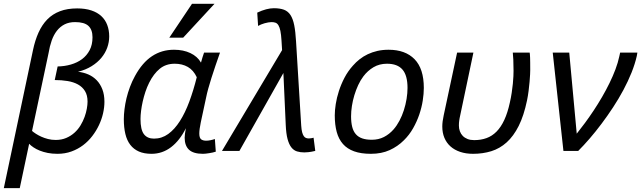

<svg xmlns="http://www.w3.org/2000/svg" viewBox="-38 -786 3340 1000"><path d="M505.9 -255.9Q505.9 -227.1 498.8 -195.8Q491.7 -164.6 477.5 -134.5Q463.4 -104.5 442.6 -77.4Q421.9 -50.3 394.8 -29.8Q367.7 -9.3 334.2 2.9Q300.8 15.1 261.2 15.1Q233.4 15.1 210.4 10.5Q187.5 5.9 169.2 -1.5Q150.9 -8.8 137 -18.1Q123 -27.3 113.8 -37.1L64.9 193.8H-18.1L133.8 -524.9Q144.5 -576.2 162.8 -616.7Q181.2 -657.2 208.5 -685.1Q235.8 -712.9 274.2 -727.5Q312.5 -742.2 363.8 -742.2Q406.2 -742.2 437.7 -731.7Q469.2 -721.2 489.7 -702.1Q510.3 -683.1 520.5 -656Q530.8 -628.9 530.8 -596.2Q530.8 -566.4 520.5 -537.8Q510.3 -509.3 490 -484.9Q469.7 -460.4 439.2 -441.4Q408.7 -422.4 368.2 -412.1Q397 -409.2 422.1 -398.2Q447.3 -387.2 465.8 -367.9Q484.4 -348.6 495.1 -320.8Q505.9 -293 505.9 -255.9ZM128.9 -104Q136.7 -97.2 149.2 -89.1Q161.6 -81.1 177.2 -74Q192.9 -66.9 211.9 -62Q231 -57.1 252 -57.1Q282.7 -57.1 307.1 -67.6Q331.5 -78.1 350.1 -95Q368.7 -111.8 381.6 -133.3Q394.5 -154.8 402.6 -177Q410.6 -199.2 414.3 -220.2Q418 -241.2 418 -256.8Q418 -290 404.5 -311.8Q391.1 -333.5 367.9 -346.2Q344.7 -358.9 313.7 -364Q282.7 -369.1 247.1 -369.1L262.2 -439.9Q298.3 -440.4 331.3 -450Q364.3 -459.5 389.2 -478Q414.1 -496.6 429 -524.9Q443.8 -553.2 443.8 -591.8Q443.8 -631.3 422.6 -651.1Q401.4 -670.9 353 -670.9Q321.8 -670.9 298.6 -659.2Q275.4 -647.5 258.5 -626Q241.7 -604.5 231.2 -574.7Q220.7 -544.9 214.8 -508.8Z M1085.9 3.9Q1079.1 6.3 1070.1 8.3Q1061 10.3 1051.8 11.7Q1042.5 13.2 1033.7 14.2Q1024.9 15.1 1019 15.1Q969.2 15.1 946.5 -6.1Q923.8 -27.3 923.8 -68.8Q923.8 -75.7 925.3 -89.1Q926.8 -102.5 930.2 -118.2Q898.4 -54.2 853 -19.5Q807.6 15.1 751 15.1Q712.9 15.1 685.5 3.2Q658.2 -8.8 640.6 -31.7Q623 -54.7 615 -88.1Q606.9 -121.6 606.9 -165Q606.9 -189 610.4 -217Q613.8 -245.1 620.8 -274.4Q627.9 -303.7 638.9 -333.3Q649.9 -362.8 665 -390.1Q703.1 -460 753.7 -493.4Q804.2 -526.9 868.2 -526.9Q917 -526.9 953.6 -509.5Q990.2 -492.2 1008.8 -460Q1012.7 -474.1 1016.8 -487.8Q1021 -501.5 1024.9 -512.2H1107.9Q1095.7 -477.5 1084.2 -443.8Q1072.8 -410.2 1063.2 -379.9Q1053.7 -349.6 1046.6 -324.2Q1039.6 -298.8 1036.1 -280.8L1007.8 -148.9Q1003.9 -130.4 1002 -116Q1000 -101.6 1000 -90.8Q1000 -67.9 1009.5 -60.5Q1019 -53.2 1036.1 -53.2Q1045.9 -53.2 1058.1 -55.7Q1070.3 -58.1 1081.1 -62ZM764.2 -64Q804.7 -64 838.1 -88.1Q871.6 -112.3 898.9 -155.3Q926.3 -198.2 948 -256.8Q969.7 -315.4 986.8 -383.8Q969.7 -420.4 940.4 -437.3Q911.1 -454.1 872.1 -454.1Q826.2 -454.1 794.2 -428Q762.2 -401.9 738.8 -355Q727.5 -332.5 719.2 -307.4Q710.9 -282.2 705.3 -257.3Q699.7 -232.4 696.8 -209Q693.8 -185.5 693.8 -166Q693.8 -110.8 711.4 -87.4Q729 -64 764.2 -64ZM916 -589.8H843.8L961.9 -766.1H1079.1Z M1530.8 -131.8Q1532.2 -110.4 1535.6 -97.4Q1539.1 -84.5 1544.2 -77.1Q1549.3 -69.8 1555.9 -67.4Q1562.5 -64.9 1570.8 -64.9Q1577.6 -64.9 1584 -66.2Q1590.3 -67.4 1595.2 -68.8L1604 0Q1581.5 5.4 1567.4 6.6Q1553.2 7.8 1546.9 7.8Q1526.4 7.8 1509.3 2.7Q1492.2 -2.4 1479.7 -18.1Q1467.3 -33.7 1459.7 -61.8Q1452.1 -89.8 1450.2 -136.2L1438 -405.8L1209 0H1118.2L1431.2 -524.9L1428.2 -574.2Q1426.3 -606 1422.4 -625Q1418.5 -644 1412.1 -654.3Q1405.8 -664.6 1397 -667.7Q1388.2 -670.9 1376 -670.9Q1368.7 -670.9 1359.1 -669.2Q1349.6 -667.5 1339.8 -664.8Q1330.1 -662.1 1321.3 -658.4Q1312.5 -654.8 1306.2 -650.9L1301.8 -720.2Q1350.6 -743.2 1388.2 -743.2Q1419.9 -743.2 1440.9 -735.4Q1461.9 -727.5 1474.9 -707.8Q1487.8 -688 1494.4 -654.8Q1501 -621.6 1503.9 -570.8Z M1705.6 -185.1Q1705.6 -211.4 1710.7 -244.1Q1715.8 -276.9 1727.1 -311.8Q1738.3 -346.7 1756.1 -380.9Q1773.9 -415 1799.8 -443.8Q1815.9 -462.4 1835.2 -477.5Q1854.5 -492.7 1877.7 -503.7Q1900.9 -514.6 1927.7 -520.8Q1954.6 -526.9 1985.8 -526.9Q2073.2 -526.9 2121.3 -477.5Q2169.4 -428.2 2169.4 -328.1Q2169.4 -297.9 2163.8 -262Q2158.2 -226.1 2145.8 -189.5Q2133.3 -152.8 2113.5 -117.9Q2093.8 -83 2065.4 -55.2Q2033.7 -23.4 1991.5 -4.2Q1949.2 15.1 1893.6 15.1Q1842.3 15.1 1806.4 2.2Q1770.5 -10.7 1748.3 -35.9Q1726.1 -61 1715.8 -98.4Q1705.6 -135.7 1705.6 -185.1ZM1790.5 -180.2Q1790.5 -148.4 1796.4 -125.2Q1802.2 -102.1 1815.2 -87.2Q1828.1 -72.3 1848.6 -65.2Q1869.1 -58.1 1898.4 -58.1Q1933.6 -58.1 1961.7 -72.5Q1989.7 -86.9 2011.7 -111.8Q2028.8 -131.3 2042.5 -157.2Q2056.2 -183.1 2065.4 -211.9Q2074.7 -240.7 2079.6 -270.8Q2084.5 -300.8 2084.5 -328.1Q2084.5 -393.1 2058.3 -423.6Q2032.2 -454.1 1977.5 -454.1Q1938 -454.1 1907.2 -435.8Q1876.5 -417.5 1854.5 -388.2Q1839.4 -368.2 1827.6 -342.8Q1815.9 -317.4 1807.6 -290Q1799.3 -262.7 1794.9 -234.4Q1790.5 -206.1 1790.5 -180.2Z M2342.8 -512.2H2427.7L2358.9 -185.1Q2356.9 -176.3 2355.7 -169.9Q2354.5 -163.6 2353.8 -157.7Q2353 -151.9 2352.5 -145.8Q2352.1 -139.6 2352.1 -131.8Q2352.1 -116.2 2357.2 -102.3Q2362.3 -88.4 2372.3 -78.1Q2382.3 -67.9 2397.2 -62Q2412.1 -56.2 2431.6 -56.2Q2466.8 -56.2 2495.8 -66.7Q2524.9 -77.1 2548.1 -100.6Q2571.3 -124 2588.6 -161.4Q2606 -198.7 2617.7 -252.9Q2623.5 -278.3 2627.2 -303.2Q2630.9 -328.1 2633.1 -349.9Q2635.3 -371.6 2636 -389.2Q2636.7 -406.7 2636.7 -417Q2636.7 -453.6 2635.5 -475.3Q2634.3 -497.1 2632.8 -512.2H2720.7Q2721.2 -508.8 2721.9 -502.4Q2722.7 -496.1 2722.9 -485.6Q2723.1 -475.1 2723.4 -459.2Q2723.6 -443.4 2723.6 -420.9Q2723.6 -415 2722.9 -398.4Q2722.2 -381.8 2720.2 -359.9Q2718.3 -337.9 2715.1 -312.5Q2711.9 -287.1 2707 -263.2Q2690.4 -183.6 2663.6 -130.1Q2636.7 -76.7 2600.8 -44.4Q2564.9 -12.2 2520.8 1.5Q2476.6 15.1 2425.8 15.1Q2388.7 15.1 2358.9 5.1Q2329.1 -4.9 2308.3 -23.4Q2287.6 -42 2276.6 -68.1Q2265.6 -94.2 2265.6 -127Q2265.6 -151.9 2272.9 -185.1Z M2926.8 -512.2 2965.8 -89.8Q2986.3 -115.2 3009 -146Q3031.7 -176.8 3054.2 -210.7Q3076.7 -244.6 3097.7 -280.8Q3118.7 -316.9 3136.5 -353.3Q3154.3 -389.6 3167.5 -424.8Q3180.7 -460 3187.5 -492.2L3191.9 -512.2H3281.7L3278.8 -495.1Q3269.5 -453.6 3251.5 -408.4Q3233.4 -363.3 3209 -317.6Q3184.6 -272 3155.3 -227.3Q3126 -182.6 3095 -141.4Q3064 -100.1 3033 -64.2Q3002 -28.3 2973.6 0H2896.5L2840.8 -512.2Z"/></svg>

Font: Clear Sans
Style: Italic
Weight: 400
Italic angle: -12°
Foundry: Intel Corporation
Version: Version 1.00